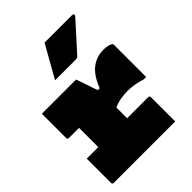

<svg xmlns="http://www.w3.org/2000/svg" viewBox="-229 -938 1059 1059"><g transform="rotate(-45 300.0 -408.5)"><path d="M20 -200H110V-350H31Q20 -350 20 -361V-550H287Q287 -550 292 -536Q297 -522 304 -501Q311 -480 318 -459Q325 -438 330 -424H345Q374 -498 415.5 -529Q457 -560 509 -560Q532 -560 547 -555.5Q562 -551 567 -546Q570 -543 570 -536V-287H550Q523 -296 495.5 -300.5Q468 -305 443 -305Q416 -305 387.5 -300Q359 -295 335 -284V-200H499Q510 -200 510 -189V0H31Q20 0 20 -11ZM308 -817H524Q530 -817 533 -811.5Q536 -806 531 -801Q493 -758 459.5 -721.5Q426 -685 382 -636Q376 -629 361 -629H202Q228 -676 254.5 -722.5Q281 -769 308 -817Z"/></g></svg>

Font: Recursive Mn Lnr St XBk
Style: Regular
Weight: 1000
Monospace: yes
Version: Version 1.079;hotconv 1.0.112;makeotfexe 2.5.65598; ttfautoh